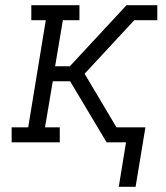

<svg xmlns="http://www.w3.org/2000/svg" viewBox="-20 -550 640 742"><path d="M439 172 467 0H392L251 -236H184L154 -58H211V0H25V-58H89L157 -472H101V-530H287V-472H223L193 -294H250L469 -530H588V-472H499L307 -265L430 -58H542L504 172Z"/></svg>

Font: Iosevka Slab LtExObl
Style: Regular
Weight: 300
Width: 7
Italic angle: -9°
Monospace: yes
Designer: Belleve Invis
Foundry: Belleve Invis
Version: Version 11.1.0; ttfautohint (v1.8.3)